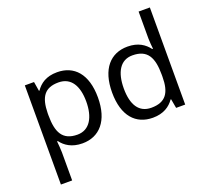

<svg xmlns="http://www.w3.org/2000/svg" viewBox="-160 -966 1549 1412"><g transform="rotate(-20 615.0 -260.0)"><path d="M340 -546C253 -546 205 -509 173 -463H169L157 -536H85V240H173V20C173 -5 169 -45 167 -68H173C204 -26 256 10 339 10C472 10 560 -86 560 -269C560 -454 472 -546 340 -546ZM324 -472C423 -472 469 -392 469 -270C469 -150 423 -63 326 -63C209 -63 173 -137 173 -269V-286C175 -411 215 -472 324 -472Z M890 10C974 10 1025 -26 1057 -72H1061L1074 0H1145V-760H1057V-546C1057 -526 1061 -484 1063 -467H1057C1024 -511 974 -546 891 -546C758 -546 670 -451 670 -267C670 -83 757 10 890 10ZM904 -63C808 -63 761 -137 761 -265C761 -392 808 -473 903 -473C1022 -473 1058 -399 1058 -266V-250C1058 -125 1017 -63 904 -63Z"/></g></svg>

Font: Noto Sans Lycian
Style: Regular
Weight: 400
Designer: Monotype Design Team
Foundry: Monotype Imaging Inc.
Version: Version 2.002